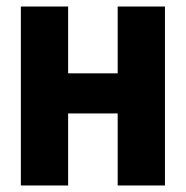

<svg xmlns="http://www.w3.org/2000/svg" viewBox="-20 -569 570 589"><path d="M44 0H189V-221H341V0H486V-549H341V-344H189V-549H44Z"/></svg>

Font: Noto Sans Mono Condensed ExtraBold
Style: Regular
Weight: 800
Width: 3
Designer: Monotype Design Team
Foundry: Monotype Imaging Inc.
Version: Version 2.014